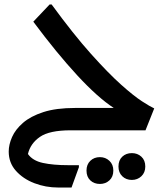

<svg xmlns="http://www.w3.org/2000/svg" viewBox="-20 -583 750 859"><path d="M296 0Q201 0 158.5 29.5Q116 59 105 106Q126 136 172 146Q218 156 285 156H333V165L300 256H241Q184 256 133.5 236.5Q83 217 51 181Q19 145 19 95Q19 64 34 30Q49 -4 83 -33.5Q117 -63 174 -81.5Q231 -100 316 -100H489Q418 -146 326 -245.5Q234 -345 129 -486L202 -563H211Q309 -429 387 -342Q465 -255 521.5 -204.5Q578 -154 615 -130Q652 -106 670 -98L631 0ZM510 162Q510 134 527 118Q544 102 570 102Q595 102 612.5 118Q630 134 630 162Q630 189 612.5 205.5Q595 222 570 222Q544 222 527 205.5Q510 189 510 162ZM367 180Q367 153 384 136.5Q401 120 427 120Q452 120 469.5 136.5Q487 153 487 180Q487 208 469.5 224Q452 240 427 240Q401 240 384 224Q367 208 367 180Z"/></svg>

Font: Kufam Medium
Style: Regular
Weight: 500
Designer: Wael Morcos, Artur Schmal
Foundry: Original Type
Version: Version 1.300; ttfautohint (v1.8.3)